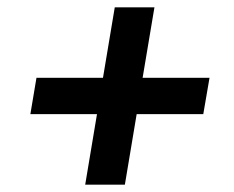

<svg xmlns="http://www.w3.org/2000/svg" viewBox="-20 -568 640 526"><path d="M322.1 -62.1 354.4 -255.3H536.9L554 -354.8H370.7L403.1 -547.9H294.4L262.1 -354.8H79.9L63.2 -255.3H245.7L213.4 -62.1Z"/></svg>

Font: Margiela Mono Italic SmBold It
Style: Regular
Weight: 600
Designer: Mike Abbink, Paul van der Laan, Pieter van Rosmalen
Foundry: Bold Monday
Version: Version 2.003 2021